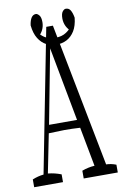

<svg xmlns="http://www.w3.org/2000/svg" viewBox="-107 -939 639 986"><g transform="rotate(-10 213.0 -446.5)"><path d="M247.6 -50.3Q280.3 -62.5 313.5 -64.5Q293.9 -171.9 274.9 -269.5Q233.9 -272 192.9 -272Q192.9 -272 111.3 -269.5Q91.3 -172.9 70.8 -66.9Q106 -63.5 139.6 -50.3Q139.6 -34.7 139.6 -9.8H-10.7Q-10.7 -35.2 -10.7 -50.3Q18.6 -62.5 47.9 -65.4Q122.1 -442.9 193.4 -810.1H228Q299.3 -440.4 373.5 -61Q399.4 -60.5 425.3 -50.3Q425.3 -35.2 425.3 -9.8H247.6Q247.6 -35.2 247.6 -50.3ZM266.1 -312 193.8 -697.8 120.1 -312ZM115.7 -831.1Q119.1 -856.9 128.2 -870.6Q137.2 -884.3 152.3 -884.3Q159.7 -884.3 168.9 -873.8Q178.2 -863.3 178.2 -837.4Q178.2 -815.9 168.9 -796.9Q164.6 -788.1 158.2 -780.3L155.3 -776.9Q166 -766.6 173.8 -761.7Q196.8 -746.6 230.5 -746.6Q264.2 -746.6 286.6 -761.7Q294.4 -766.6 301.8 -773.4L305.2 -776.9L302.2 -780.3Q295.9 -788.1 291.5 -796.9Q282.2 -815.9 282.2 -837.4Q282.2 -862.8 290.8 -873.5Q299.3 -884.3 308.1 -884.3Q323.7 -884.3 332 -871.1Q340.8 -856.9 345.2 -831.1Q340.8 -789.1 324.5 -762.7Q308.1 -736.3 283.9 -723.6Q259.8 -710.9 230.5 -710.9Q201.2 -710.9 177 -723.6Q152.8 -736.3 136.5 -762.7Q120.1 -789.1 115.7 -831.1Z"/></g></svg>

Font: Scarab Serif
Style: Condensed-Light
Weight: 300
Designer: John Roberts
Foundry: Scarab
Version: 1.0